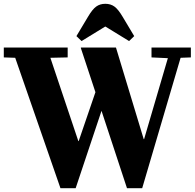

<svg xmlns="http://www.w3.org/2000/svg" viewBox="-20 -990 1024 1010"><path d="M0 -740H336V-688L245 -686L392 -248H394L482 -505L405 -738L406 -740H590L736 -258H738L863 -684L777 -688V-740H984V-688L930 -686L728 0H648L514 -407L378 0H298L60 -686L0 -688ZM534 -970Q562 -970 582 -955.5Q602 -941 625 -902L686 -800L659 -774L535 -850H533L409 -774L382 -800L443 -902Q466 -941 486 -955.5Q506 -970 534 -970Z"/></svg>

Font: Minipax
Style: Bold
Weight: 700
Designer: Raphaël Ronot, Igor Stepanchenko (Cyrillic)
Foundry: steppetype
Version: Version 1.002